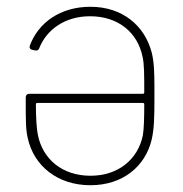

<svg xmlns="http://www.w3.org/2000/svg" viewBox="-20 -539 541 567"><path d="M428 -384C407 -464 341 -519 247 -519C158 -519 93 -472 68 -404C66 -398 69 -393 75 -392L84 -390C90 -389 94 -391 96 -397C118 -452 172 -491 246 -491C330 -491 387 -442 401 -371C406 -351 406 -317 406 -266C406 -263 404 -262 402 -262H66C60 -262 56 -258 56 -251C56 -176 56 -158 62 -131C80 -49 150 8 247 8C342 8 409 -47 428 -127C435 -158 436 -191 436 -244C436 -256 436 -269 436 -283C436 -325 435 -356 428 -384ZM247 -20C163 -20 106 -70 92 -140C88 -158 86 -193 86 -231C86 -234 88 -235 90 -235H402C404 -235 406 -234 406 -231C406 -191 405 -158 402 -140C388 -70 331 -20 247 -20Z"/></svg>

Font: Barlow Thin
Style: Regular
Weight: 250
Designer: Jeremy Tribby
Foundry: Tribby Type
Version: Version 1.422;hotconv 1.0.109;makeotfexe 2.5.65596